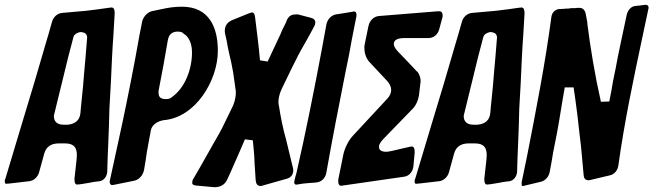

<svg xmlns="http://www.w3.org/2000/svg" viewBox="-30 -780 2729 802"><path d="M310 -11C323 -13 334 -15 346 -17C353 -19 362 -20 369 -21L386 -23C404 -26 416 -42 418 -62C419 -99 420 -138 422 -175C423 -202 424 -227 425 -252L427 -326C429 -361 431 -397 433 -432C436 -501 439 -571 444 -638L449 -724C449 -738 447 -748 436 -749L431 -748H428C396 -743 363 -739 330 -735L229 -726C210 -724 193 -710 187 -688C182 -670 177 -653 172 -635L166 -615C133 -500 90 -356 62 -265L-8 -32C-10 -29 -10 -27 -10 -26C-10 -24 -10 -23 -10 -21C-10 -15 -7 -12 -3 -12L1 -13H5L23 -15C34 -16 45 -18 57 -19C65 -20 74 -21 83 -22L92 -23C111 -25 129 -41 134 -63L155 -139C163 -167 183 -181 216 -181H242C280 -181 291 -162 291 -133L290 -114L281 -33C281 -19 283 -9 293 -9L298 -10H300L299 -9L303 -10H300ZM327 -537C323 -496 320 -457 317 -421C314 -389 311 -360 308 -331L306 -308C303 -278 285 -262 252 -259H236C206 -259 195 -275 195 -295C195 -297 196 -302 198 -309C217 -386 236 -464 255 -542L277 -626C280 -636 289 -642 304 -646C324 -646 334 -638 334 -623Z M530 -25C551 -29 568 -48 572 -72L578 -108V-107C581 -131 585 -157 591 -186L600 -235C604 -258 626 -273 653 -278C786 -288 880 -443 880 -568C880 -668 842 -752 730 -752C704 -752 676 -749 646 -742L603 -733C583 -727 565 -707 562 -681L552 -630C532 -515 503 -369 480 -261L430 -31C429 -25 428 -22 428 -21C428 -13 432 -7 438 -7C441 -7 444 -8 446 -8ZM653 -509 671 -612V-611C675 -636 688 -648 713 -648C724 -648 733 -645 738 -639L734 -641C743 -636 749 -631 752 -627L750 -629C765 -612 772 -589 772 -560C772 -495 745 -413 686 -373L689 -375C683 -369 674 -366 663 -366C633 -366 632 -382 632 -399L633 -402V-404Z M1170 -34C1189 -40 1195 -55 1195 -69C1195 -72 1194 -76 1193 -82V-81C1184 -120 1174 -158 1165 -197C1152 -243 1142 -292 1135 -339V-338C1134 -342 1133 -347 1133 -353C1133 -365 1136 -385 1145 -405L1189 -496C1206 -531 1223 -564 1244 -600C1257 -623 1270 -646 1282 -669C1285 -674 1287 -679 1287 -686C1287 -691 1286 -701 1270 -705H1271L1214 -720C1190 -720 1179 -718 1167 -694L1168 -695C1167 -693 1166 -691 1166 -689L1157 -671C1151 -660 1146 -649 1141 -636L1088 -523L1056 -528C1051 -587 1043 -646 1036 -704C1035 -720 1030 -728 1023 -728C1021 -728 1017 -727 1009 -724L935 -694H936C916 -685 909 -667 909 -652C909 -650 909 -646 910 -640L917 -609C918 -601 920 -593 921 -586C925 -568 928 -551 932 -536C937 -517 940 -496 944 -477L954 -406V-407C955 -403 955 -398 955 -391C955 -379 952 -360 944 -340L910 -270C895 -238 877 -206 858 -174C849 -158 840 -143 832 -128C814 -96 796 -64 777 -32C774 -28 773 -22 773 -17C773 -13 773 -7 789 -5L865 2C888 2 909 -6 920 -32C929 -50 937 -70 946 -90C952 -104 959 -119 965 -133C973 -152 985 -178 993 -198L1026 -194C1028 -178 1030 -152 1032 -128C1033 -105 1034 -82 1036 -58L1038 -27C1040 -12 1044 -3 1060 -3C1061 -3 1062 -3 1064 -4Z M1235 -13C1252 -15 1269 -16 1284 -17L1292 -18C1313 -20 1329 -36 1333 -58C1358 -198 1385 -338 1413 -478C1423 -524 1432 -571 1440 -617L1458 -708C1459 -710 1459 -713 1459 -718C1459 -727 1456 -732 1449 -732H1448C1447 -732 1447 -732 1446 -732L1443 -731C1418 -727 1396 -723 1374 -720C1354 -717 1337 -699 1333 -676L1316 -583C1283 -407 1248 -231 1208 -56C1205 -47 1203 -39 1201 -30V-31C1200 -25 1199 -21 1199 -18C1199 -12 1202 -9 1207 -9H1209C1211 -9 1212 -9 1216 -10Z M1600 -148 1602 -149C1595 -147 1589 -146 1583 -146C1555 -146 1553 -160 1553 -168C1553 -176 1559 -185 1569 -197L1696 -328C1708 -341 1717 -362 1720 -381L1726 -433C1727 -436 1727 -438 1727 -441C1727 -453 1723 -470 1712 -482V-481C1686 -509 1659 -537 1632 -565C1620 -578 1615 -588 1615 -596C1615 -613 1630 -621 1660 -621H1760C1782 -621 1800 -637 1805 -659L1818 -707C1819 -710 1819 -713 1819 -716C1819 -725 1815 -733 1805 -733H1800L1552 -713C1531 -711 1514 -694 1509 -671L1493 -593C1492 -589 1492 -584 1492 -580C1492 -562 1497 -538 1514 -520L1587 -442C1598 -430 1604 -417 1604 -404C1604 -392 1598 -378 1587 -367C1540 -316 1492 -265 1444 -213C1426 -194 1410 -162 1404 -134L1383 -30C1383 -27 1383 -24 1383 -21C1383 -11 1387 -4 1396 -4C1397 -4 1399 -5 1402 -5L1659 -42C1679 -45 1695 -63 1697 -87L1702 -141V-147C1702 -162 1697 -168 1691 -168C1688 -168 1685 -168 1682 -167Z M2022 -11C2035 -13 2046 -15 2058 -17C2065 -19 2074 -20 2081 -21L2098 -23C2116 -26 2128 -42 2130 -62C2131 -99 2132 -138 2134 -175C2135 -202 2136 -227 2137 -252L2139 -326C2141 -361 2143 -397 2145 -432C2148 -501 2151 -571 2156 -638L2161 -724C2161 -738 2159 -748 2148 -749L2143 -748H2140C2108 -743 2075 -739 2042 -735L1941 -726C1922 -724 1905 -710 1899 -688C1894 -670 1889 -653 1884 -635L1878 -615C1845 -500 1802 -356 1774 -265L1704 -32C1702 -29 1702 -27 1702 -26C1702 -24 1702 -23 1702 -21C1702 -15 1705 -12 1709 -12L1713 -13H1717L1735 -15C1746 -16 1757 -18 1769 -19C1777 -20 1786 -21 1795 -22L1804 -23C1823 -25 1841 -41 1846 -63L1867 -139C1875 -167 1895 -181 1928 -181H1954C1992 -181 2003 -162 2003 -133L2002 -114L1993 -33C1993 -19 1995 -9 2005 -9L2010 -10H2012L2011 -9L2015 -10H2012ZM2039 -537C2035 -496 2032 -457 2029 -421C2026 -389 2023 -360 2020 -331L2018 -308C2015 -278 1997 -262 1964 -259H1948C1918 -259 1907 -275 1907 -295C1907 -297 1908 -302 1910 -309C1929 -386 1948 -464 1967 -542L1989 -626C1992 -636 2001 -642 2016 -646C2036 -646 2046 -638 2046 -623Z M2230 -21C2247 -25 2262 -41 2266 -61L2274 -104C2278 -129 2282 -154 2287 -176C2299 -234 2309 -293 2319 -357C2322 -375 2326 -397 2329 -415H2366C2369 -397 2376 -345 2382 -298L2390 -227C2393 -203 2395 -183 2397 -168L2408 -48C2410 -32 2416 -27 2431 -27L2519 -48C2536 -52 2550 -68 2553 -89C2578 -270 2616 -449 2654 -628L2678 -741C2679 -743 2679 -745 2679 -749C2679 -758 2672 -760 2665 -760C2651 -758 2637 -756 2623 -755C2606 -753 2593 -738 2588 -719L2564 -606C2559 -582 2555 -562 2551 -544L2541 -491C2537 -474 2534 -457 2530 -437C2527 -416 2521 -386 2515 -356L2480 -355C2455 -466 2436 -580 2423 -684L2424 -683L2417 -720C2414 -738 2404 -747 2392 -747H2381C2376 -746 2372 -746 2368 -746H2358C2354 -746 2348 -745 2344 -744H2332C2329 -743 2326 -743 2322 -743H2323L2304 -742C2288 -740 2275 -727 2273 -708C2247 -512 2209 -319 2171 -125L2149 -19C2149 -17 2149 -15 2149 -12C2149 -6 2150 -3 2153 -3C2155 -3 2158 -3 2159 -4Z"/></svg>

Font: Bangerz
Style: Regular
Weight: 400
Designer: vernon adams
Foundry: Vernon Adams
Version: Version 2.10;December 28, 2023;FontCreator 13.0.0.2683 64-bi